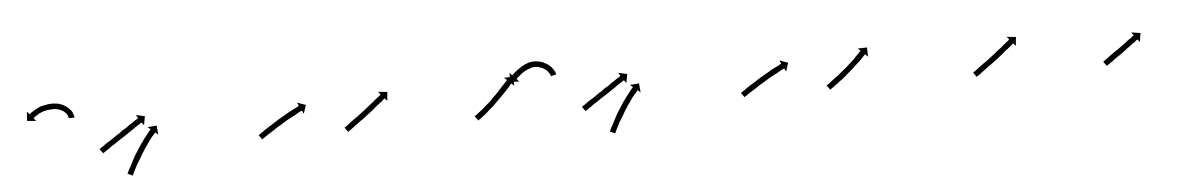

<svg xmlns="http://www.w3.org/2000/svg" viewBox="-26 -467 4231 688"><g transform="rotate(-5 2089.5 -123.0)"><path d="M221 -208Q221 -208 221 -208Q221 -208 221 -208Q221 -208 221 -208Q221 -208 221 -208Q221 -209 220 -211Q220 -211 220 -211Q220 -211 220 -211Q220 -211 220 -211Q220 -211 220 -211Q219 -214 218 -217Q218 -217 218 -217Q218 -217 218 -217Q218 -217 218 -217Q218 -217 218 -217Q216 -221 213 -225Q213 -225 213 -225Q213 -225 213 -224Q213 -224 213 -224Q213 -224 213 -224Q210 -228 205 -232Q205 -232 205 -232Q205 -232 205 -232Q206 -232 206 -232Q206 -232 206 -232Q201 -235 195 -238Q195 -238 195 -238Q195 -238 195 -238Q195 -238 195 -238Q195 -238 195 -238Q189 -241 182 -242Q182 -242 182 -242Q182 -242 182 -242Q182 -242 182.5 -242Q183 -242 183 -242Q175 -244 168 -244Q168 -244 168 -244Q168 -244 168 -244Q168 -244 168 -244Q168 -244 168 -244Q161 -244 153 -243Q153 -243 153 -243Q153 -243 153 -243Q153 -243 153 -243Q153 -243 153 -243Q146 -242 139 -241Q139 -241 139 -241Q139 -241 139 -241Q139 -241 139 -241Q139 -241 139 -241Q133 -239 126 -237Q126 -237 126 -237Q126 -237 126 -237Q127 -237 127 -237Q127 -237 127 -237Q121 -234 115 -232Q115 -232 115.5 -232Q116 -232 116 -232Q116 -232 116 -232Q116 -232 116 -232Q111 -229 107 -226Q107 -226 107 -226Q107 -226 107 -226Q107 -227 107 -227Q107 -227 107 -227Q103 -224 100 -222Q100 -222 100.5 -222Q101 -222 101 -222Q101 -222 101 -222Q101 -222 101 -222Q98 -220 97 -219Q97 -219 97 -219Q97 -219 97 -219Q97 -219 97 -219Q97 -219 97 -219Q96 -218 95 -217L104 -207L71 -210L73 -243L82 -233Q83 -233 84 -234Q84 -234 84 -234Q84 -234 84 -234Q84 -234 84 -234Q84 -234 84 -234Q86 -236 88 -238Q88 -238 88 -238Q88 -238 88 -238Q88 -238 88 -238Q88 -238 88 -238Q92 -240 96 -243Q96 -243 96 -243Q96 -243 96 -243Q96 -243 96 -243Q96 -243 96 -243Q101 -246 106 -249Q106 -249 106 -249Q106 -249 106 -249Q106 -249 106 -249Q106 -249 106 -249Q112 -253 119 -255Q119 -255 119 -255Q119 -255 119 -255Q119 -255 119 -255.5Q119 -256 119 -256Q126 -258 134 -260Q134 -260 134 -260Q134 -260 134 -260Q134 -260 134.5 -260Q135 -260 135 -260Q143 -262 151 -263Q151 -263 151 -263Q151 -263 151 -263Q151 -263 151 -263Q151 -263 151 -263Q160 -264 168 -264Q168 -264 168.5 -264Q169 -264 169 -264Q169 -264 169 -264Q169 -264 169 -264Q178 -263 186 -262Q186 -262 186 -262Q186 -262 187 -262Q187 -262 187 -262Q187 -262 187 -262Q195 -260 203 -256Q203 -256 203 -256Q203 -256 203 -256Q203 -256 203.5 -256Q204 -256 204 -256Q211 -252 217 -248Q217 -248 217.5 -248Q218 -248 218 -248Q218 -248 218 -247.5Q218 -247 218 -247Q224 -243 228 -237Q228 -237 228 -237Q228 -237 229 -237Q229 -237 229 -237Q229 -237 229 -237Q233 -232 236 -227Q236 -227 236 -226.5Q236 -226 236 -226Q236 -226 236 -226Q236 -226 236 -226Q238 -221 239 -217Q239 -217 239 -217Q239 -217 240 -217Q240 -217 240 -216.5Q240 -216 240 -216Q241 -213 241 -210Q241 -210 241 -210Q241 -210 241 -210Q241 -210 241 -209.5Q241 -209 241 -209Q241 -208 241 -207H221Q221 -207 221 -208Z M323 -88Q325 -89 327 -91Q331 -93 335 -96Q339 -99 344 -103Q349 -106 355 -110Q361 -114 368 -118Q374 -123 381 -127Q387 -132 395 -136Q403 -142 408 -146Q415 -150 422 -154Q428 -159 434 -163Q440 -167 445 -170Q450 -174 455 -177Q459 -179 462 -181Q465 -183 467 -185Q468 -185 468 -186L461 -197L493 -190L487 -158L479 -169Q479 -168 478 -168Q476 -167 473 -165Q470 -163 466 -160Q461 -157 456 -154Q451 -150 445 -146Q439 -142 433 -138Q427 -134 420 -129Q414 -125 406 -120Q398 -115 392 -111Q385 -106 379 -102Q372 -97 366 -94Q360 -90 355 -86Q350 -83 346 -80Q342 -77 339 -75Q336 -73 334 -72Q333 -71 333 -70L321 -87Q322 -87 323 -88ZM414 8Q415 6 416 3Q418 -1 420 -5Q420 -5 420 -5Q420 -5 420 -5Q420 -5 420 -5Q420 -5 420 -5Q423 -10 426 -15Q426 -15 426 -15Q426 -15 426 -15Q426 -15 426 -15Q426 -15 426 -15Q429 -21 432 -27Q432 -27 432 -27Q432 -27 432 -27Q432 -27 432 -27Q432 -27 432 -27Q435 -34 439 -41Q439 -41 439 -41Q439 -41 439 -41Q439 -41 439 -41Q439 -41 439 -41Q443 -48 447 -55Q447 -55 447 -55Q447 -55 447 -55Q447 -55 447 -55Q447 -55 447 -55Q452 -62 456 -69Q456 -69 456 -69Q456 -69 456 -69Q456 -69 456 -69Q456 -69 456 -69Q461 -76 465 -83Q465 -83 465 -83Q465 -83 465 -83Q465 -83 465 -83Q465 -83 465 -83Q470 -90 474 -97Q474 -97 474 -97Q474 -97 474 -97Q474 -97 474.5 -97Q475 -97 475 -97Q479 -103 483 -109Q483 -109 483 -109Q483 -109 483 -109Q483 -109 483 -109Q483 -109 483 -109Q488 -115 492 -120Q492 -120 492 -120Q492 -120 492 -120Q492 -120 492 -120Q492 -120 492 -120Q495 -125 499 -129Q499 -129 499 -129Q499 -129 499 -129Q499 -129 499 -129Q499 -129 499 -129Q502 -133 504 -136Q506 -138 508 -140Q509 -141 509 -142L499 -150L532 -153L535 -120L525 -129Q524 -128 523 -127Q522 -126 520 -123Q517 -120 514 -116Q514 -116 514 -116Q514 -116 514 -117Q514 -117 514 -117Q514 -117 514 -117Q511 -112 507 -108Q507 -108 507 -108Q507 -108 507 -108Q507 -108 507 -108Q507 -108 507 -108Q504 -103 499 -97Q499 -97 499 -97Q499 -97 499 -97Q499 -97 499 -97Q499 -97 499 -97Q495 -91 491 -85Q491 -85 491 -85Q491 -85 491 -85Q491 -85 491 -85Q491 -85 491 -85Q486 -79 482 -72Q482 -72 482 -72Q482 -72 482 -72Q482 -72 482 -72Q482 -72 482 -72Q478 -65 473 -58Q473 -58 473 -58Q473 -58 473 -58Q473 -58 473 -58Q473 -58 473 -58Q469 -51 465 -44Q465 -44 465 -44Q465 -44 465 -44Q465 -44 465 -44Q465 -44 465 -44Q461 -38 457 -31Q457 -31 457 -31Q457 -31 457 -31Q457 -31 457 -31Q457 -31 457 -31Q453 -24 449 -18Q449 -18 449 -18Q449 -18 449 -18Q449 -18 449 -18Q449 -18 449 -18Q446 -12 443 -6Q443 -6 443 -6Q443 -6 443 -6Q443 -6 443 -6Q443 -6 443 -6Q441 -1 438 4Q438 4 438 4Q438 4 438 4Q438 4 438 4Q438 4 438 4Q436 8 434 12Q433 14 432 17Q432 18 431 18L413 10Q414 9 414 8Z M895 -88Q897 -89 899 -91Q903 -94 907 -96Q911 -99 916 -103Q922 -106 927 -110Q934 -114 940 -118Q947 -123 954 -127Q961 -131 968 -136Q975 -140 982 -144Q989 -148 996 -152Q1003 -156 1009 -160Q1016 -163 1021 -166Q1027 -169 1031 -171Q1036 -174 1039 -175Q1042 -177 1044 -178Q1045 -178 1046 -179L1040 -191L1071 -180L1061 -149L1055 -161Q1054 -161 1053 -160Q1051 -159 1048 -158Q1045 -156 1041 -154Q1036 -151 1031 -148Q1025 -145 1019 -142Q1013 -138 1006 -135Q999 -131 992 -127Q985 -123 978 -118Q971 -114 964 -110Q957 -106 951 -101Q944 -97 938 -93Q933 -90 927 -86Q922 -83 918 -80Q914 -77 911 -75Q908 -73 906 -72Q905 -71 905 -70L893 -87Q894 -87 895 -88Z M1204 -88Q1206 -89 1208 -91Q1212 -93 1215 -96Q1220 -99 1224 -103Q1230 -107 1235 -111Q1241 -115 1247 -120V-119Q1253 -124 1260 -129Q1266 -134 1273 -139Q1279 -144 1286 -149Q1292 -154 1298 -159Q1304 -164 1310 -168Q1315 -173 1320 -177Q1325 -180 1329 -184Q1333 -187 1336 -189Q1338 -191 1340 -193Q1341 -194 1341 -194L1333 -204L1366 -201L1363 -169L1354 -179Q1354 -178 1353 -178Q1351 -176 1348 -174Q1345 -171 1342 -168Q1337 -165 1333 -161Q1328 -157 1322 -153Q1317 -148 1311 -143Q1304 -138 1298 -133Q1292 -128 1285 -123Q1278 -118 1272 -113Q1265 -108 1259 -104Q1253 -99 1247 -95Q1241 -90 1236 -87Q1231 -83 1227 -80Q1223 -77 1220 -75Q1217 -73 1215 -72Q1214 -71 1214 -70L1202 -87Q1203 -87 1204 -88Z M1672 -88Q1674 -89 1676 -91Q1676 -91 1676 -91Q1676 -91 1676 -91Q1676 -91 1676 -91Q1676 -91 1676 -91Q1679 -93 1683 -96Q1683 -96 1683 -96Q1683 -96 1683 -96Q1683 -96 1683 -96Q1683 -96 1683 -96Q1687 -99 1692 -103Q1692 -103 1692 -103Q1692 -103 1692 -103Q1692 -103 1692 -103Q1692 -103 1692 -103Q1697 -107 1702 -111Q1702 -111 1702 -111Q1702 -111 1702 -111Q1702 -111 1702 -111Q1702 -111 1702 -111Q1707 -116 1713 -121Q1713 -121 1713 -121Q1713 -121 1713 -121Q1713 -121 1713 -121Q1713 -121 1713 -121Q1719 -126 1725 -131Q1725 -131 1725 -131Q1725 -131 1725 -131Q1725 -131 1725 -131Q1725 -131 1725 -131Q1731 -137 1737 -142Q1737 -142 1737 -142Q1737 -142 1737 -142Q1736 -142 1736 -142Q1736 -142 1736 -142Q1742 -148 1748 -154Q1748 -154 1748 -154Q1748 -154 1748 -154Q1748 -154 1748 -154Q1748 -154 1748 -154Q1754 -159 1759 -165Q1764 -170 1769 -176Q1774 -181 1778 -186Q1780 -188 1782 -190Q1784 -192 1786 -194Q1789 -198 1792 -200Q1794 -203 1796 -205Q1796 -205 1797 -206L1787 -215L1820 -216L1821 -183L1812 -192Q1811 -192 1810 -191Q1809 -189 1806 -187Q1804 -184 1801 -180Q1799 -178 1797 -176Q1795 -174 1793 -172Q1788 -167 1784 -162Q1779 -157 1773 -151Q1768 -145 1762 -140Q1762 -140 1762 -140Q1762 -140 1762 -140Q1762 -140 1762 -140Q1762 -140 1762 -140Q1756 -134 1750 -128Q1750 -128 1750 -128Q1750 -128 1750 -128Q1750 -128 1750 -128Q1750 -128 1750 -128Q1744 -122 1738 -116Q1738 -116 1738 -116Q1738 -116 1738 -116Q1738 -116 1738 -116Q1738 -116 1738 -116Q1732 -111 1726 -106Q1726 -106 1726 -106Q1726 -106 1726 -106Q1726 -106 1726 -106Q1726 -106 1726 -106Q1720 -100 1715 -96Q1715 -96 1715 -96Q1715 -96 1715 -96Q1715 -96 1715 -96Q1715 -96 1715 -96Q1709 -91 1704 -87Q1704 -87 1704 -87Q1704 -87 1704 -87Q1704 -87 1704 -87Q1704 -87 1704 -87Q1699 -83 1695 -80Q1695 -80 1695 -80Q1695 -80 1695 -80Q1695 -80 1695 -80Q1695 -80 1695 -80Q1691 -77 1688 -75Q1688 -75 1688 -75Q1688 -75 1688 -75Q1688 -75 1688 -75Q1688 -75 1688 -75Q1685 -73 1683 -72Q1682 -71 1682 -70L1670 -87Q1671 -87 1672 -88ZM1955 -207Q1955 -207 1955 -207Q1955 -207 1955 -207Q1955 -207 1955 -207Q1955 -207 1955 -207Q1954 -209 1953 -212Q1953 -212 1953 -211.5Q1953 -211 1953 -211Q1953 -211 1953 -211Q1953 -211 1953 -211Q1952 -214 1950 -218Q1950 -218 1950 -218Q1950 -218 1950 -218Q1950 -217 1950 -217Q1950 -217 1950 -217Q1948 -221 1944 -225Q1944 -225 1944.5 -225Q1945 -225 1945 -225Q1945 -225 1945 -225Q1945 -225 1945 -225Q1941 -229 1936 -232Q1936 -232 1936 -232Q1936 -232 1937 -232Q1937 -232 1937 -232Q1937 -232 1937 -232Q1931 -235 1925 -239Q1925 -239 1925.5 -238.5Q1926 -238 1926 -238Q1926 -238 1926 -238Q1926 -238 1926 -238Q1919 -241 1912 -243Q1912 -243 1912.5 -243Q1913 -243 1913 -243Q1913 -243 1913 -243Q1913 -243 1913 -243Q1906 -244 1899 -244Q1899 -244 1899 -244Q1899 -244 1900 -244Q1900 -244 1900 -244Q1900 -244 1900 -244Q1893 -244 1886 -242Q1886 -242 1886 -242Q1886 -242 1886 -242Q1886 -242 1886.5 -242Q1887 -242 1887 -242Q1880 -240 1873 -237Q1873 -237 1873 -237Q1873 -237 1873 -237Q1873 -237 1873 -237Q1873 -237 1873 -237Q1867 -234 1861 -231Q1861 -231 1861 -231Q1861 -231 1861 -231Q1861 -231 1861 -231Q1861 -231 1861 -231Q1856 -227 1851 -224Q1851 -224 1851 -224Q1851 -224 1851 -224Q1851 -224 1851 -224Q1851 -224 1851 -224Q1847 -221 1843 -217Q1843 -217 1843 -217Q1843 -217 1843 -217Q1843 -217 1843 -217Q1843 -217 1843 -217Q1839 -214 1836 -212Q1836 -212 1836 -212Q1836 -212 1836 -212Q1836 -212 1836.5 -212Q1837 -212 1837 -212Q1834 -210 1833 -208Q1832 -208 1831 -207L1840 -197L1808 -198V-231L1817 -221Q1818 -222 1819 -223Q1821 -224 1823 -227Q1823 -227 1823 -227Q1823 -227 1823 -227Q1823 -227 1823 -227Q1823 -227 1823 -227Q1826 -229 1830 -233Q1830 -233 1830 -233Q1830 -233 1830 -233Q1830 -233 1830 -233Q1830 -233 1830 -233Q1834 -236 1839 -240Q1839 -240 1839 -240Q1839 -240 1839 -240Q1839 -240 1839 -240Q1839 -240 1839 -240Q1845 -244 1851 -248Q1851 -248 1851 -248Q1851 -248 1851 -248Q1851 -248 1851 -248Q1851 -248 1851 -248Q1857 -252 1864 -255Q1864 -255 1864.5 -255Q1865 -255 1865 -255Q1865 -256 1865 -256Q1865 -256 1865 -256Q1873 -259 1881 -262Q1881 -262 1881 -262Q1881 -262 1881 -262Q1881 -262 1881 -262Q1881 -262 1881 -262Q1890 -264 1899 -264Q1899 -264 1899 -264Q1899 -264 1899 -264Q1899 -264 1899.5 -264Q1900 -264 1900 -264Q1908 -264 1917 -262Q1917 -262 1917 -262Q1917 -262 1917 -262Q1918 -262 1918 -262Q1918 -262 1918 -262Q1926 -260 1934 -257Q1934 -257 1934 -257Q1934 -257 1934 -257Q1934 -257 1934 -256.5Q1934 -256 1934 -256Q1942 -253 1948 -248Q1948 -248 1948 -248Q1948 -248 1948 -248Q1948 -248 1948.5 -248Q1949 -248 1949 -248Q1954 -243 1959 -239Q1959 -239 1959 -238.5Q1959 -238 1959 -238Q1960 -238 1960 -238Q1960 -238 1960 -238Q1964 -233 1967 -228Q1967 -228 1967 -228Q1967 -228 1967 -228Q1967 -228 1967 -228Q1967 -228 1967 -228Q1970 -223 1972 -220Q1972 -220 1972 -219.5Q1972 -219 1972 -219Q1972 -219 1972 -219Q1972 -219 1972 -219Q1973 -216 1974 -213Q1974 -213 1974 -213Q1974 -213 1974 -213Q1974 -213 1974 -213Q1974 -213 1974 -213Q1974 -212 1975 -211L1956 -206Q1955 -206 1955 -207Z M2058 -88Q2060 -89 2062 -91Q2066 -93 2070 -96Q2074 -99 2079 -103Q2084 -106 2090 -110Q2096 -114 2103 -118Q2109 -123 2116 -127Q2122 -132 2130 -136Q2138 -142 2143 -146Q2150 -150 2157 -154Q2163 -159 2169 -163Q2175 -167 2180 -170Q2185 -174 2190 -177Q2194 -179 2197 -181Q2200 -183 2202 -185Q2203 -185 2203 -186L2196 -197L2228 -190L2222 -158L2214 -169Q2214 -168 2213 -168Q2211 -167 2208 -165Q2205 -163 2201 -160Q2196 -157 2191 -154Q2186 -150 2180 -146Q2174 -142 2168 -138Q2162 -134 2155 -129Q2149 -125 2141 -120Q2133 -115 2127 -111Q2120 -106 2114 -102Q2107 -97 2101 -94Q2095 -90 2090 -86Q2085 -83 2081 -80Q2077 -77 2074 -75Q2071 -73 2069 -72Q2068 -71 2068 -70L2056 -87Q2057 -87 2058 -88ZM2149 8Q2150 6 2151 3Q2153 -1 2155 -5Q2155 -5 2155 -5Q2155 -5 2155 -5Q2155 -5 2155 -5Q2155 -5 2155 -5Q2158 -10 2161 -15Q2161 -15 2161 -15Q2161 -15 2161 -15Q2161 -15 2161 -15Q2161 -15 2161 -15Q2164 -21 2167 -27Q2167 -27 2167 -27Q2167 -27 2167 -27Q2167 -27 2167 -27Q2167 -27 2167 -27Q2170 -34 2174 -41Q2174 -41 2174 -41Q2174 -41 2174 -41Q2174 -41 2174 -41Q2174 -41 2174 -41Q2178 -48 2182 -55Q2182 -55 2182 -55Q2182 -55 2182 -55Q2182 -55 2182 -55Q2182 -55 2182 -55Q2187 -62 2191 -69Q2191 -69 2191 -69Q2191 -69 2191 -69Q2191 -69 2191 -69Q2191 -69 2191 -69Q2196 -76 2200 -83Q2200 -83 2200 -83Q2200 -83 2200 -83Q2200 -83 2200 -83Q2200 -83 2200 -83Q2205 -90 2209 -97Q2209 -97 2209 -97Q2209 -97 2209 -97Q2209 -97 2209.5 -97Q2210 -97 2210 -97Q2214 -103 2218 -109Q2218 -109 2218 -109Q2218 -109 2218 -109Q2218 -109 2218 -109Q2218 -109 2218 -109Q2223 -115 2227 -120Q2227 -120 2227 -120Q2227 -120 2227 -120Q2227 -120 2227 -120Q2227 -120 2227 -120Q2230 -125 2234 -129Q2234 -129 2234 -129Q2234 -129 2234 -129Q2234 -129 2234 -129Q2234 -129 2234 -129Q2237 -133 2239 -136Q2241 -138 2243 -140Q2244 -141 2244 -142L2234 -150L2267 -153L2270 -120L2260 -129Q2259 -128 2258 -127Q2257 -126 2255 -123Q2252 -120 2249 -116Q2249 -116 2249 -116Q2249 -116 2249 -117Q2249 -117 2249 -117Q2249 -117 2249 -117Q2246 -112 2242 -108Q2242 -108 2242 -108Q2242 -108 2242 -108Q2242 -108 2242 -108Q2242 -108 2242 -108Q2239 -103 2234 -97Q2234 -97 2234 -97Q2234 -97 2234 -97Q2234 -97 2234 -97Q2234 -97 2234 -97Q2230 -91 2226 -85Q2226 -85 2226 -85Q2226 -85 2226 -85Q2226 -85 2226 -85Q2226 -85 2226 -85Q2221 -79 2217 -72Q2217 -72 2217 -72Q2217 -72 2217 -72Q2217 -72 2217 -72Q2217 -72 2217 -72Q2213 -65 2208 -58Q2208 -58 2208 -58Q2208 -58 2208 -58Q2208 -58 2208 -58Q2208 -58 2208 -58Q2204 -51 2200 -44Q2200 -44 2200 -44Q2200 -44 2200 -44Q2200 -44 2200 -44Q2200 -44 2200 -44Q2196 -38 2192 -31Q2192 -31 2192 -31Q2192 -31 2192 -31Q2192 -31 2192 -31Q2192 -31 2192 -31Q2188 -24 2184 -18Q2184 -18 2184 -18Q2184 -18 2184 -18Q2184 -18 2184 -18Q2184 -18 2184 -18Q2181 -12 2178 -6Q2178 -6 2178 -6Q2178 -6 2178 -6Q2178 -6 2178 -6Q2178 -6 2178 -6Q2176 -1 2173 4Q2173 4 2173 4Q2173 4 2173 4Q2173 4 2173 4Q2173 4 2173 4Q2171 8 2169 12Q2168 14 2167 17Q2167 18 2166 18L2148 10Q2149 9 2149 8Z M2630 -88Q2632 -89 2634 -91Q2638 -94 2642 -96Q2646 -99 2651 -103Q2657 -106 2662 -110Q2669 -114 2675 -118Q2682 -123 2689 -127Q2696 -131 2703 -136Q2710 -140 2717 -144Q2724 -148 2731 -152Q2738 -156 2744 -160Q2751 -163 2756 -166Q2762 -169 2766 -171Q2771 -174 2774 -175Q2777 -177 2779 -178Q2780 -178 2781 -179L2775 -191L2806 -180L2796 -149L2790 -161Q2789 -161 2788 -160Q2786 -159 2783 -158Q2780 -156 2776 -154Q2771 -151 2766 -148Q2760 -145 2754 -142Q2748 -138 2741 -135Q2734 -131 2727 -127Q2720 -123 2713 -118Q2706 -114 2699 -110Q2692 -106 2686 -101Q2679 -97 2673 -93Q2668 -90 2662 -86Q2657 -83 2653 -80Q2649 -77 2646 -75Q2643 -73 2641 -72Q2640 -71 2640 -70L2628 -87Q2629 -87 2630 -88Z M2938 -88Q2940 -89 2942 -91Q2946 -93 2949 -96Q2954 -99 2958 -103Q2964 -107 2969 -111Q2969 -111 2969 -111Q2969 -111 2969 -111Q2969 -111 2969 -111Q2969 -111 2969 -111Q2975 -115 2981 -120Q2981 -120 2981 -120Q2981 -120 2981 -120Q2981 -120 2981 -120Q2981 -120 2981 -120Q2987 -125 2993 -130Q2993 -130 2993 -130Q2993 -130 2993 -130Q2993 -130 2993 -130Q2993 -130 2993 -130Q2999 -135 3005 -140Q3005 -140 3005 -140Q3005 -140 3005 -140Q3005 -140 3005 -140Q3005 -140 3005 -140Q3012 -145 3018 -151Q3018 -151 3018 -151Q3018 -151 3018 -151Q3018 -151 3018 -151Q3018 -151 3018 -151Q3024 -156 3029 -161Q3029 -161 3029 -161Q3029 -161 3029 -161Q3029 -161 3029 -161Q3029 -161 3029 -161Q3035 -166 3040 -171Q3040 -171 3040 -171Q3040 -171 3040 -171Q3040 -171 3040 -171Q3040 -171 3040 -171Q3045 -176 3049 -181Q3054 -185 3057 -189V-188Q3061 -192 3063 -195Q3066 -197 3067 -199Q3068 -199 3068 -200L3059 -209L3092 -210L3093 -177L3083 -186Q3082 -186 3082 -185Q3080 -183 3078 -181Q3075 -178 3072 -175V-174Q3068 -171 3064 -166Q3059 -162 3054 -157Q3054 -157 3054 -157Q3054 -157 3054 -157Q3054 -157 3054 -157Q3054 -157 3054 -157Q3049 -152 3043 -147Q3043 -147 3043 -147Q3043 -147 3043 -147Q3043 -147 3043 -147Q3043 -147 3043 -147Q3037 -141 3031 -136Q3031 -136 3031 -136Q3031 -136 3031 -136Q3031 -136 3031 -136Q3031 -136 3031 -136Q3025 -130 3018 -125Q3018 -125 3018 -125Q3018 -125 3018 -125Q3018 -125 3018 -125Q3018 -125 3018 -125Q3012 -119 3006 -114Q3006 -114 3006 -114Q3006 -114 3006 -114Q3006 -114 3006 -114Q3006 -114 3006 -114Q2999 -109 2993 -104Q2993 -104 2993 -104Q2993 -104 2993 -104Q2993 -104 2993 -104Q2993 -104 2993 -104Q2987 -99 2981 -95Q2981 -95 2981 -95Q2981 -95 2981 -95Q2981 -95 2981 -95Q2981 -95 2981 -95Q2976 -90 2970 -87Q2965 -83 2961 -80Q2957 -77 2954 -75Q2951 -73 2949 -72Q2948 -71 2948 -70L2936 -87Q2937 -87 2938 -88Z M3465 -88Q3467 -89 3469 -91Q3473 -93 3476 -96Q3481 -99 3485 -103Q3491 -107 3496 -111Q3502 -115 3508 -120V-119Q3514 -124 3521 -129Q3527 -134 3534 -139Q3540 -144 3547 -149Q3553 -154 3559 -159Q3565 -164 3571 -168Q3576 -173 3581 -177Q3586 -180 3590 -184Q3594 -187 3597 -189Q3599 -191 3601 -193Q3602 -194 3602 -194L3594 -204L3627 -201L3624 -169L3615 -179Q3615 -178 3614 -178Q3612 -176 3609 -174Q3606 -171 3603 -168Q3598 -165 3594 -161Q3589 -157 3583 -153Q3578 -148 3572 -143Q3565 -138 3559 -133Q3553 -128 3546 -123Q3539 -118 3533 -113Q3526 -108 3520 -104Q3514 -99 3508 -95Q3502 -90 3497 -87Q3492 -83 3488 -80Q3484 -77 3481 -75Q3478 -73 3476 -72Q3475 -71 3475 -70L3463 -87Q3464 -87 3465 -88Z M3932 -86Q3934 -88 3936 -89Q3939 -91 3942 -93Q3946 -96 3950 -99Q3954 -102 3958 -105Q3963 -108 3968 -112Q3974 -116 3979 -120Q3985 -124 3990 -127Q3996 -131 4001 -135Q4006 -139 4012 -143Q4017 -147 4021 -150Q4026 -154 4030 -157Q4034 -160 4038 -162Q4041 -165 4043 -167Q4046 -168 4047 -169Q4048 -170 4048 -170L4040 -181L4073 -176L4068 -144L4060 -154Q4060 -154 4059 -153Q4058 -152 4055 -151Q4053 -149 4050 -146Q4046 -144 4042 -141Q4038 -138 4033 -134Q4028 -131 4023 -127Q4018 -123 4013 -119Q4007 -115 4002 -111Q3996 -107 3991 -103Q3985 -100 3980 -96Q3975 -92 3970 -89Q3966 -85 3961 -82Q3958 -80 3954 -77Q3950 -74 3948 -73Q3946 -71 3944 -70Q3943 -70 3943 -69L3931 -85Q3932 -86 3932 -86Z"/></g></svg>

Font: FRB American Cursive Just Arrows Light
Style: Italic
Weight: 300
Italic angle: -25°
Version: Version 2.0;Modular Font Editor K font №1